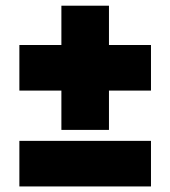

<svg xmlns="http://www.w3.org/2000/svg" viewBox="-20 -655 598 674"><path d="M195.5 -199V-337H48V-497H195.5V-635H362.5V-497H510V-337H362.5V-199ZM48 -0.5V-160.5H510V-0.5Z"/></svg>

Font: Encode Sans SC Black
Style: Regular
Weight: 900
Version: Version 3.002